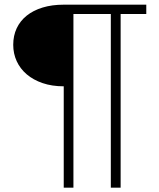

<svg xmlns="http://www.w3.org/2000/svg" viewBox="-20 -728 696 842"><path d="M621.5 -707.5V-666.5H509V95H466V-666.5H302V95H259.5V-349.5Q208 -349.5 167 -363.5Q126 -377.5 97.2 -402Q68.5 -426.5 53.2 -459.8Q38 -493 38 -531.5Q38 -571.5 53.2 -604Q68.5 -636.5 97.2 -659.5Q126 -682.5 167 -695Q208 -707.5 259.5 -707.5Z"/></svg>

Font: Lato Light
Style: Regular
Weight: 300
Designer: Lukasz Dziedzic
Foundry: tyPoland Lukasz Dziedzic
Version: Version 2.007; 2014-02-27